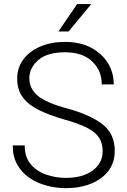

<svg xmlns="http://www.w3.org/2000/svg" viewBox="-20 -930 633 959"><path d="M492.7 -175.3Q492.7 -214.4 474.9 -242.2Q457 -270 414.8 -291.7Q372.6 -313.5 298.3 -334Q227.1 -354.5 174.8 -380.1Q122.6 -405.8 94.2 -443.4Q65.9 -481 65.9 -537.1Q65.9 -591.8 96.4 -633.1Q127 -674.3 180.9 -697.5Q234.9 -720.7 304.7 -720.7Q379.4 -720.7 434.1 -692.1Q488.8 -663.6 518.6 -615.5Q548.3 -567.4 548.3 -508.3H488.3Q488.3 -577.6 440.2 -623.3Q392.1 -668.9 304.7 -668.9Q216.8 -668.9 171.6 -630.4Q126.5 -591.8 126.5 -538.1Q126.5 -487.8 168.2 -452.1Q210 -416.5 317.4 -387.7Q430.2 -356.9 491.7 -309.6Q553.2 -262.2 553.2 -176.3Q553.2 -118.2 521.5 -76.4Q489.7 -34.7 434.6 -12.5Q379.4 9.8 308.6 9.8Q261.2 9.8 214.4 -2.4Q167.5 -14.6 128.7 -40.5Q89.8 -66.4 66.7 -106.9Q43.5 -147.5 43.5 -203.6H103.5Q103.5 -144 134.5 -108.4Q165.5 -72.8 212.9 -57.1Q260.3 -41.5 308.6 -41.5Q392.6 -41.5 442.6 -78.1Q492.7 -114.7 492.7 -175.3ZM272 -772.9 365.2 -909.7H436L322.8 -772.9Z"/></svg>

Font: Vazirmatn UI ExtraLight
Style: Regular
Weight: 200
Designer: Saber Rastikerdar
Foundry: Saber Rastikerdar
Version: Version 33.003